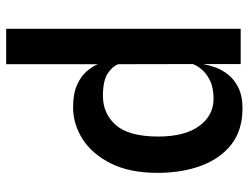

<svg xmlns="http://www.w3.org/2000/svg" viewBox="-114 -704 824 637"><g transform="rotate(-90 298.5 -386.0)"><path d="M256.5 6Q185.5 6 138.2 -30.2Q91 -66.5 67 -130.2Q43 -194 43 -276Q43 -368 74.2 -430.5Q105.5 -493 155 -524.5Q204.5 -556 260.5 -556Q305.5 -556 334.5 -543Q363.5 -530 379.8 -511Q396 -492 403.5 -474V-778H521V0H404V-124.5L403.5 -123Q401 -107 393.5 -85.2Q386 -63.5 369.8 -42.5Q353.5 -21.5 326 -7.8Q298.5 6 256.5 6ZM163.5 -273.5Q163.5 -186 198.2 -138Q233 -90 289 -90Q326.5 -90 350.8 -102.5Q375 -115 387.5 -131Q400 -147 403.5 -158L404 -156.5L403.5 -406.5V-406Q397 -425 373 -441Q349 -457 298 -457Q239.5 -457 201.5 -414Q163.5 -371 163.5 -273.5Z"/></g></svg>

Font: Spline Sans Medium
Style: Regular
Weight: 500
Designer: Eben Sorkin, Mirko Velimirovic
Foundry: Sorkin Type
Version: Version 1.000; ttfautohint (v1.8.3)